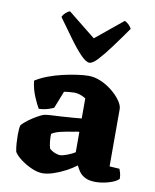

<svg xmlns="http://www.w3.org/2000/svg" viewBox="-88 -859 750 929"><g transform="rotate(10 287.0 -394.5)"><path d="M185 3Q160 3 130.5 -10Q101 -23 76.5 -41.5Q52 -60 42 -77Q38 -95 36.5 -117.5Q35 -140 35 -157Q35 -173 36 -185.5Q37 -198 39 -206Q51 -221 71.5 -236Q92 -251 112 -262Q132 -273 141 -276Q151 -279 175.5 -280.5Q200 -282 223 -283Q258 -285 287 -287.5Q316 -290 326 -291V-390Q307 -401 293.5 -404.5Q280 -408 270 -408Q261 -408 244.5 -406.5Q228 -405 219 -403L186 -319Q179 -315 159 -308.5Q139 -302 113 -301Q103 -317 87.5 -353Q72 -389 67 -431Q93 -448 127.5 -461Q162 -474 199 -482.5Q236 -491 269 -495.5Q302 -500 323 -500Q355 -500 386 -486Q417 -472 442.5 -451Q468 -430 483.5 -407.5Q499 -385 499 -368V-86L548 -83Q551 -76 554.5 -63.5Q558 -51 558 -35Q547 -24 527 -16Q507 -8 485 -4Q463 0 446 0Q412 0 392.5 -10.5Q373 -21 363 -36Q353 -51 347 -64Q325 -47 295.5 -31.5Q266 -16 236.5 -6.5Q207 3 185 3ZM252 -98Q266 -98 288 -106.5Q310 -115 326 -125V-225Q316 -225 306 -222.5Q296 -220 280 -218Q256 -214 233 -208.5Q210 -203 193 -192Q192 -176 194 -155.5Q196 -135 201 -120Q212 -110 227 -104Q242 -98 252 -98ZM315 -563Q299 -563 273 -589.5Q247 -616 214.5 -660.5Q182 -705 144 -758Q149 -769 159 -778.5Q169 -788 180 -792L316 -683L449 -792Q460 -788 470 -778Q480 -768 484 -759Q447 -706 414 -661.5Q381 -617 356 -590Q331 -563 315 -563Z"/></g></svg>

Font: Texturina Black
Style: Regular
Weight: 900
Designer: Guillermo Torres Carreño
Foundry: Omnibus-Type
Version: Version 1.002; ttfautohint (v1.8.3)